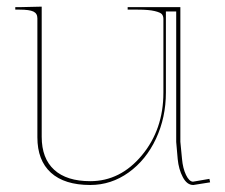

<svg xmlns="http://www.w3.org/2000/svg" viewBox="-20 -541 660 564"><path d="M24.9 -520H37.6L102.5 -521.5V-139.2Q102.5 -75.7 139.2 -42.2Q175.8 -8.8 245.1 -8.8Q333.5 -8.8 396.7 -84.7Q460 -160.6 460 -269V-484.9Q460 -493.7 455.8 -499Q451.7 -504.4 434.3 -508.5Q417 -512.7 384.8 -512.7H355V-520H509.8V-124.5L514.6 -74.7Q517.1 -46.4 526.4 -27.1Q535.6 -7.8 546.9 -7.3L595.2 -15.6L597.2 -5.4L548.3 2.4H547.4Q529.3 2.4 517.1 -20.5Q504.9 -43.5 502 -73.7L497.6 -124V-507.3H467.3V-269Q467.3 -195.8 438.2 -133.5Q409.2 -71.3 357.9 -34.4Q306.6 2.4 245.1 2.4Q169.4 2.4 129.6 -33.7Q89.8 -69.8 89.8 -137.7V-487.3Q89.8 -501.5 78.1 -507.1Q66.4 -512.7 37.6 -512.7H24.9Z"/></svg>

Font: ZnikomitNo25
Style: Regular
Weight: 100
Designer: gluk
Foundry: gluk
Version: Version 0.56